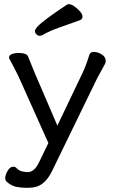

<svg xmlns="http://www.w3.org/2000/svg" viewBox="-20 -733 540 917"><path d="M184 -566Q177 -562 169 -562Q161 -562 154 -569Q147 -576 147 -584.5Q147 -593 160 -607Q187 -636 300 -711Q303 -713 309 -713Q321 -713 335.5 -702.5Q350 -692 362 -678.5Q374 -665 374 -654Q374 -642 363 -637Q314 -619 266 -602.5Q218 -586 184 -566ZM116 164H106Q86 164 61 160Q36 156 12 135Q5 128 5 118Q5 102 16.5 82.5Q28 63 44 63Q54 63 61 72Q73 83 87 86Q101 89 114 89Q127 89 141 78Q155 67 169 37L211 -50L67 -371Q44 -417 26 -450Q23 -455 23 -458Q23 -471 40 -476Q53 -480 68 -480Q108 -480 114 -463Q128 -427 144 -389L254 -133L372 -380Q391 -419 407 -472Q411 -485 429 -485Q447 -485 466 -473Q485 -461 485 -442Q485 -434 481 -427Q451 -372 442 -355L231 79Q211 122 184 143Q157 164 116 164Z"/></svg>

Font: Moon Stars Kai HW
Style: Bold
Weight: 700
Designer: GuiWonder
Version: Version 1.101